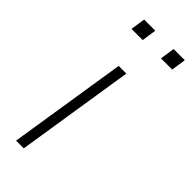

<svg xmlns="http://www.w3.org/2000/svg" viewBox="-227 -711 741 741"><g transform="rotate(45 144.0 -340.0)"><path d="M47 0 123 -484H165L89 0ZM218 -620 227 -680H288L279 -620ZM57 -620 66 -680H127L118 -620Z"/></g></svg>

Font: Nunito Sans 12pt ExtraLight
Style: Italic
Weight: 200
Italic angle: -9°
Designer: Vernon Adams
Foundry: Vernon Adams
Version: Version 3.101;gftools[0.9.27]